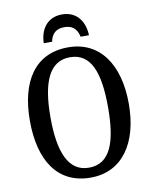

<svg xmlns="http://www.w3.org/2000/svg" viewBox="-98 -984 850 1067"><g transform="rotate(-10 327.0 -450.5)"><path d="M199 -771H246C255 -819 284 -839 326 -839C369 -839 397 -819 407 -771H454C452 -846 411 -911 326 -911C241 -911 200 -846 199 -771ZM327 10C506 10 606 -137 606 -358C606 -580 506 -725 328 -725C139 -725 48 -580 48 -359C48 -137 139 10 327 10ZM327 -46C211 -46 164 -162 164 -358C164 -555 211 -669 328 -669C447 -669 489 -555 489 -358C489 -162 447 -46 327 -46Z"/></g></svg>

Font: Noto Serif Condensed Medium
Style: Regular
Weight: 500
Width: 3
Designer: Monotype Design Team
Foundry: Monotype Imaging Inc.
Version: Version 2.015